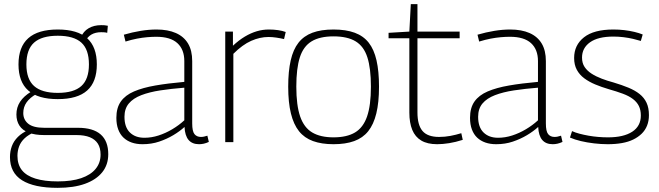

<svg xmlns="http://www.w3.org/2000/svg" viewBox="-20 -684 3172 924"><path d="M257 220Q144 220 86 183.5Q28 147 28 72Q28 44 37 19.5Q46 -5 66 -25Q86 -45 118 -59L148 -49Q117 -36 98.5 -18.5Q80 -1 72 20.5Q64 42 64 66Q64 108 85.5 135Q107 162 150.5 175.5Q194 189 258 189Q325 189 370.5 173.5Q416 158 440 129Q464 100 464 60Q464 28 451 7.5Q438 -13 412.5 -23.5Q387 -34 348 -34H193Q148 -34 118 -45.5Q88 -57 73.5 -79.5Q59 -102 59 -133Q59 -167 76.5 -194Q94 -221 130 -243L154 -231Q124 -214 108 -191.5Q92 -169 92 -140Q92 -108 116 -88.5Q140 -69 193 -69H355Q428 -69 464.5 -37Q501 -5 501 58Q501 109 472 145Q443 181 389 200.5Q335 220 257 220ZM258 -207Q163 -207 116 -248.5Q69 -290 69 -374Q69 -458 116 -500Q163 -542 258 -542Q353 -542 399.5 -500Q446 -458 446 -374Q446 -290 399.5 -248.5Q353 -207 258 -207ZM258 -237Q335 -237 371.5 -270Q408 -303 408 -374Q408 -446 371.5 -479Q335 -512 258 -512Q181 -512 144 -479Q107 -446 107 -374Q107 -303 144 -270Q181 -237 258 -237ZM388 -481 369 -504Q381 -533 406.5 -548Q432 -563 467 -563Q476 -563 483 -562.5Q490 -562 499 -560L496 -526Q489 -528 482 -528.5Q475 -529 467 -529Q439 -529 419.5 -517.5Q400 -506 388 -481Z M540 -117Q540 -165 561.5 -195.5Q583 -226 625 -244Q667 -262 727.5 -272.5Q788 -283 867 -290V-390Q867 -446 833.5 -476.5Q800 -507 732 -507Q712 -507 688.5 -505Q665 -503 639 -498Q613 -493 584 -484L576 -517Q617 -529 657 -535.5Q697 -542 733 -542Q788 -542 826.5 -525Q865 -508 885 -474.5Q905 -441 905 -390V-90Q905 -52 916 -38.5Q927 -25 947 -25Q954 -25 961.5 -26.5Q969 -28 978 -31L985 -1Q972 5 960.5 7.5Q949 10 938 10Q905 10 887.5 -10.5Q870 -31 868 -73Q845 -52 814 -33.5Q783 -15 746 -2.5Q709 10 666 10Q637 10 614 2Q591 -6 574.5 -21.5Q558 -37 549 -61Q540 -85 540 -117ZM579 -122Q579 -72 605 -46.5Q631 -21 675 -21Q709 -21 743 -32Q777 -43 809 -62Q841 -81 867 -105V-262Q804 -257 751.5 -249Q699 -241 660 -226Q621 -211 600 -186Q579 -161 579 -122Z M1101 -532V-464Q1130 -491 1158.5 -508Q1187 -525 1215.5 -533.5Q1244 -542 1274 -542Q1297 -542 1318 -539Q1339 -536 1355 -530L1347 -496Q1330 -500 1310 -503Q1290 -506 1272 -506Q1231 -506 1189 -487.5Q1147 -469 1103 -425V0H1064V-532Z M1367 -267Q1367 -341 1379 -393.5Q1391 -446 1416.5 -478.5Q1442 -511 1483.5 -526.5Q1525 -542 1585 -542Q1645 -542 1687 -526.5Q1729 -511 1754.5 -478.5Q1780 -446 1792 -393.5Q1804 -341 1804 -267Q1804 -191 1791 -138Q1778 -85 1752 -52.5Q1726 -20 1684.5 -5Q1643 10 1585 10Q1528 10 1486.5 -5Q1445 -20 1419 -52.5Q1393 -85 1380 -138Q1367 -191 1367 -267ZM1406 -267Q1406 -177 1424.5 -123.5Q1443 -70 1482.5 -46.5Q1522 -23 1585 -23Q1649 -23 1688.5 -46.5Q1728 -70 1746.5 -123.5Q1765 -177 1765 -267Q1765 -355 1748 -408Q1731 -461 1691.5 -485Q1652 -509 1585 -509Q1519 -509 1479.5 -485Q1440 -461 1423 -408Q1406 -355 1406 -267Z M2084 10Q2037 10 2007.5 -7.5Q1978 -25 1964 -59Q1950 -93 1950 -142V-500H1850V-526L1950 -532L1957 -664H1989V-532H2192V-500H1989V-143Q1989 -82 2013.5 -53.5Q2038 -25 2093 -25Q2121 -25 2147.5 -30Q2174 -35 2200 -43L2207 -11Q2173 0 2141.5 5Q2110 10 2084 10Z M2242 -117Q2242 -165 2263.5 -195.5Q2285 -226 2327 -244Q2369 -262 2429.5 -272.5Q2490 -283 2569 -290V-390Q2569 -446 2535.5 -476.5Q2502 -507 2434 -507Q2414 -507 2390.5 -505Q2367 -503 2341 -498Q2315 -493 2286 -484L2278 -517Q2319 -529 2359 -535.5Q2399 -542 2435 -542Q2490 -542 2528.5 -525Q2567 -508 2587 -474.5Q2607 -441 2607 -390V-90Q2607 -52 2618 -38.5Q2629 -25 2649 -25Q2656 -25 2663.5 -26.5Q2671 -28 2680 -31L2687 -1Q2674 5 2662.5 7.5Q2651 10 2640 10Q2607 10 2589.5 -10.5Q2572 -31 2570 -73Q2547 -52 2516 -33.5Q2485 -15 2448 -2.5Q2411 10 2368 10Q2339 10 2316 2Q2293 -6 2276.5 -21.5Q2260 -37 2251 -61Q2242 -85 2242 -117ZM2281 -122Q2281 -72 2307 -46.5Q2333 -21 2377 -21Q2411 -21 2445 -32Q2479 -43 2511 -62Q2543 -81 2569 -105V-262Q2506 -257 2453.5 -249Q2401 -241 2362 -226Q2323 -211 2302 -186Q2281 -161 2281 -122Z M2723 -22 2733 -53Q2748 -46 2769 -40.5Q2790 -35 2812.5 -31Q2835 -27 2859 -25Q2883 -23 2906 -23Q2981 -23 3022.5 -50Q3064 -77 3064 -128Q3064 -155 3054.5 -174Q3045 -193 3026 -207.5Q3007 -222 2977.5 -233Q2948 -244 2909 -255Q2875 -265 2845 -277.5Q2815 -290 2792 -307Q2769 -324 2756 -348Q2743 -372 2743 -405Q2743 -467 2790.5 -504.5Q2838 -542 2932 -542Q2959 -542 2984.5 -539Q3010 -536 3033 -530.5Q3056 -525 3073 -518L3064 -487Q3048 -492 3026.5 -497Q3005 -502 2981 -505Q2957 -508 2932 -508Q2858 -508 2819.5 -480.5Q2781 -453 2781 -407Q2781 -380 2793.5 -361.5Q2806 -343 2827 -329.5Q2848 -316 2875.5 -305.5Q2903 -295 2933 -287Q2973 -275 3004.5 -262Q3036 -249 3058 -231.5Q3080 -214 3091.5 -189.5Q3103 -165 3103 -130Q3103 -102 3094 -79.5Q3085 -57 3068 -40.5Q3051 -24 3027.5 -12.5Q3004 -1 2973 4.5Q2942 10 2905 10Q2873 10 2839 6Q2805 2 2775.5 -5Q2746 -12 2723 -22Z"/></svg>

Font: Georama ExtraLight
Style: Regular
Weight: 250
Version: Version 1.001